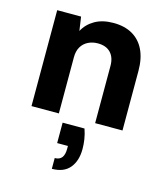

<svg xmlns="http://www.w3.org/2000/svg" viewBox="-121 -631 881 1017"><g transform="rotate(15 319.5 -122.5)"><path d="M69 0V-526H200L211 -450Q232 -490 273.5 -514Q315 -538 375 -538Q437 -538 480 -513Q523 -488 545.5 -441Q568 -394 568 -327V0H418V-314Q418 -360 393.5 -386Q369 -412 323 -412Q294 -412 270 -400Q246 -388 232.5 -365Q219 -342 219 -308V0ZM259 293V234Q285 234 297.5 218Q310 202 310 170V154H251V42H371Q381 71 385 98Q389 125 389 150Q389 215 356.5 254Q324 293 259 293Z"/></g></svg>

Font: DM Sans 9pt Black
Style: Regular
Weight: 900
Version: Version 4.004;gftools[0.9.30]